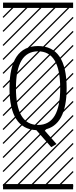

<svg xmlns="http://www.w3.org/2000/svg" viewBox="-23 -990 577 1453"><path d="M404.8 100.1 364.7 123.5 252 -4.9Q48.8 -14.6 48.8 -322.8Q48.8 -641.6 265.1 -641.6Q481.4 -641.6 481.4 -322.8Q481.4 -39.1 309.6 -8.3ZM97.7 -322.8Q97.7 -44.4 265.1 -44.4Q432.6 -44.4 432.6 -322.8Q432.6 -601.6 265.1 -601.6Q97.7 -601.6 97.7 -322.8ZM0 402.8H530.3V442.9H0ZM0 -970.2H530.3V-930.2H0ZM526.9 410.6 533.7 417.5 525.4 425.8 518.6 418.9ZM526.9 304.7 533.7 311.5 419.4 425.8 412.6 418.9ZM526.9 198.7 533.7 205.6 313.5 425.8 306.6 418.9ZM526.9 92.3 533.7 99.1 207.5 425.8 200.7 418.9ZM526.9 -13.2 533.7 -6.3 101.6 425.8 94.7 418.9ZM526.9 -119.1 533.7 -112.3 3.4 418 -3.4 411.1ZM526.9 -225.6 533.7 -218.8 3.4 311.5 -3.4 304.7ZM526.9 -331.5 533.7 -324.7 3.4 205.6 -3.4 198.7ZM526.9 -438 533.7 -431.2 3.4 99.1 -3.4 92.3ZM526.9 -543.5 533.7 -536.6 3.4 -6.3 -3.4 -13.2ZM526.9 -649.4 533.7 -642.6 3.4 -112.3 -3.4 -119.1ZM526.9 -755.9 533.7 -749 3.4 -218.8 -3.4 -225.6ZM526.9 -861.8 533.7 -855 3.4 -324.7 -3.4 -331.5ZM516.6 -958 523.4 -951.2 3.4 -431.2 -3.4 -438ZM411.1 -958 418 -951.2 3.4 -536.6 -3.4 -543.5ZM305.2 -958 312 -951.2 3.4 -642.6 -3.4 -649.4ZM198.7 -958 205.6 -951.2 3.4 -749 -3.4 -755.9ZM92.3 -958 99.1 -951.2 3.4 -855 -3.4 -861.8Z"/></svg>

Font: AzarMehrMSRS3
Style: Regular
Weight: 1
Designer: Amin Abedi
Version: Version 1.00